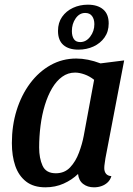

<svg xmlns="http://www.w3.org/2000/svg" viewBox="-20 -780 570 820"><path d="M173.8 20Q123.3 20 91.7 -4.5Q60 -29 45.3 -71.4Q30.7 -113.8 30.7 -169Q30.7 -243.3 50.9 -308.6Q71.2 -373.8 108.4 -423.8Q145.7 -473.8 196 -501.9Q246.3 -530 305.7 -530Q354.5 -530 409.3 -509.3L510.3 -522L430.3 -104.2Q429.3 -95.3 427.3 -83.3Q425.3 -71.3 425.3 -62.2Q425.3 -47.2 432.8 -38Q440.2 -28.8 455.7 -27.7Q450.8 -11.3 439.5 -0.8Q428.2 9.7 413.3 14.8Q398.5 20 381.3 20Q354 20 335.2 5.6Q316.3 -8.8 313.3 -37Q287.3 -11.8 251.8 4.1Q216.3 20 173.8 20ZM218.3 -40Q255.7 -40 279.5 -65.2Q303.3 -90.5 317.2 -127.9Q331.2 -165.3 337.7 -200.2L382 -439.2Q362.5 -454.7 340.7 -462.3Q318.8 -470 300.7 -470Q270.2 -470 245.6 -452.2Q221 -434.5 202.5 -403.2Q184 -371.8 171.5 -330.8Q159 -289.7 153.1 -243.2Q147.2 -196.8 147.2 -149.8Q147.2 -104.5 161.8 -72.2Q176.5 -40 218.3 -40ZM314.8 -568Q273.3 -568 250.5 -588Q227.7 -608 227.7 -648Q227.7 -683 245.2 -708Q262.7 -733 291.8 -746.5Q320.8 -760 355.2 -760Q396.7 -760 420.4 -740Q444.2 -720 444.2 -680Q444.2 -645 426.4 -620Q408.7 -595 379.4 -581.5Q350.1 -568 314.8 -568ZM322.5 -600.3Q347.9 -600.3 365.4 -623.7Q383 -647 383 -676.7Q383 -698 373.2 -711.3Q363.4 -724.7 343.8 -724.7Q319.3 -724.7 303.2 -701.6Q287 -678.5 287 -647.4Q287 -626 295.4 -613.2Q303.8 -600.3 322.5 -600.3Z"/></svg>

Font: Sansita Swashed Light
Style: Regular
Weight: 300
Designer: Pablo Cosgaya
Foundry: Omnibus-Type
Version: Version 1.003